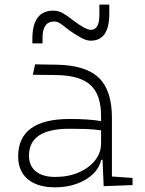

<svg xmlns="http://www.w3.org/2000/svg" viewBox="-20 -801 626 831"><path d="M428.7 4.9 423.8 -109.4H418Q410.6 -75.2 383.1 -48.3Q355.5 -21.5 313 -5.9Q270.5 9.8 218.8 9.8Q142.1 9.8 100.3 -25.4Q58.6 -60.5 58.6 -124Q58.6 -286.1 282.2 -286.1Q320.3 -286.1 355.2 -283.9Q390.1 -281.7 417.5 -276.9V-297.9Q417.5 -391.1 371.8 -432.9Q326.2 -474.6 224.6 -476.1L122.1 -477.5L131.8 -522.5L224.6 -521Q350.6 -519 407.5 -464.6Q464.4 -410.2 464.4 -291.5V-37.1L553.7 -30.8V0ZM417.5 -236.8Q386.7 -241.7 349.9 -242.7Q313 -243.7 279.8 -243.7Q105.5 -243.7 105.5 -127.4Q105.5 -83 135.3 -59.1Q165 -35.2 218.8 -35.2Q275.4 -35.2 320.3 -54.4Q365.2 -73.7 391.4 -106.7Q417.5 -139.6 417.5 -181.2ZM120.1 -613.3V-632.8Q120.1 -754.9 210.9 -754.9Q233.9 -754.9 254.2 -742.7Q274.4 -730.5 295.4 -713.9Q350.1 -671.9 374 -671.9Q410.2 -671.9 410.2 -737.3V-781.2H453.1V-742.2Q453.1 -625 373 -625Q353.5 -625 330.3 -637.9Q307.1 -650.9 281.2 -668.9Q264.6 -681.2 247.8 -694.6Q231 -708 214.8 -708Q164.1 -708 164.1 -637.7V-613.3Z"/></svg>

Font: Cascadia Code NF ExtraLight
Style: Regular
Weight: 200
Monospace: yes
Designer: Aaron Bell
Foundry: Saja Typeworks
Version: Version 2404.023; ttfautohint (v1.8.4)